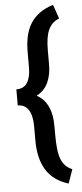

<svg xmlns="http://www.w3.org/2000/svg" viewBox="-64 -843 448 1047"><g transform="rotate(-5 160.5 -319.5)"><path d="M268.1 169.4Q183.6 142.6 145.8 80.1Q107.9 17.6 107.9 -78.6V-157.2Q107.9 -184.1 103.5 -206.5Q99.1 -229 89.6 -245.1Q80.1 -261.2 65.2 -270.3Q50.3 -279.3 28.8 -279.3V-367.2Q70.3 -367.2 89.1 -397.2Q107.9 -427.2 107.9 -480.5V-564.9Q107.9 -613.3 116.9 -652.6Q126 -691.9 145.3 -722.2Q164.6 -752.4 195.1 -774.2Q225.6 -795.9 268.1 -809.1L294.9 -732.4Q274.4 -724.1 260 -710.7Q245.6 -697.3 236.3 -677.2Q227.1 -657.2 222.7 -629.4Q218.3 -601.6 218.3 -564.9V-485.8Q218.3 -430.7 199 -388.4Q179.7 -346.2 136.2 -323.2Q174.3 -302.7 193.6 -265.9Q212.9 -229 216.8 -183.1Q218.3 -163.1 218.3 -143.1V-103.5Q218.3 -59.6 221.7 -26.9Q225.1 5.9 233.9 29.3Q242.7 52.7 257.6 68.1Q272.5 83.5 294.9 92.8Z"/></g></svg>

Font: Ufes Sans SemiBold
Style: Regular
Weight: 600
Designer: Ricardo Esteves & Filipe Motta
Foundry: ProDesignUfes - Ricardo Esteves, Filipe Motta (This is a derivative work, based on Roboto family, by Christian Robertson
Version: Version 2.0